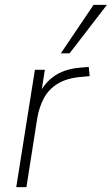

<svg xmlns="http://www.w3.org/2000/svg" viewBox="-20 -772 461 792"><path d="M47 0 124 -484H165L147 -370H136Q155 -421 198 -454Q241 -487 311 -493L346 -496L350 -458L317 -455Q256 -450 218.5 -427Q181 -404 161 -367Q141 -330 133 -280L89 0ZM231 -552 366 -752H421L267 -552Z"/></svg>

Font: Nunito Sans 12pt ExtraLight 12pt ExtraLight
Style: Italic
Weight: 250
Italic angle: -9°
Version: Version 3.101;gftools[0.9.27]